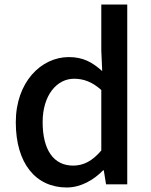

<svg xmlns="http://www.w3.org/2000/svg" viewBox="-20 -817 670 851"><path d="M544 -398V-797H486H429V-593L433 -502C389 -541 349 -564 285 -564C163 -564 50 -454 50 -275C50 -92 139 14 276 14C339 14 396 -20 437 -62H440L450 0H544ZM429 -217V-150C389 -103 350 -83 304 -83C218 -83 169 -152 169 -276C169 -395 232 -468 308 -468C349 -468 388 -455 429 -418V-284Z"/></svg>

Font: GenSekiGothic2 TW M
Style: Regular
Weight: 500
Version: Version 2.100;PS 2.1;hotconv 16.6.51;makeotf.lib2.5.65220 DE